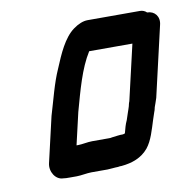

<svg xmlns="http://www.w3.org/2000/svg" viewBox="-58 -491 560 560"><g transform="rotate(-10 221.5 -211.5)"><path d="M146 -79H141L163 -174C180 -235 196 -297 225 -343H353L315 -179C312 -172 312 -168 311 -165C309 -160 308 -154 305 -147L298 -126C292 -113 290 -104 286 -89C284 -88 281 -87 279 -87C275 -87 269 -87 263 -86L247 -84C244 -83 241 -83 238 -83H188C174 -83 158 -79 146 -79ZM86 9C90 10 98 10 106 10H126C139 10 157 6 170 6H218C226 6 239 4 249 4C253 3 257 3 260 3C292 0 320 -10 340 -34C357 -55 365 -86 374 -114L381 -135C384 -142 384 -146 385 -149C388 -156 390 -164 394 -175L442 -383C448 -407 433 -425 411 -425C406 -430 399 -433 391 -433H236C223 -433 208 -427 193 -416C163 -394 144 -350 127 -309C109 -269 98 -222 84 -176L53 -42C47 -17 64 9 86 9Z"/></g></svg>

Font: Electronic
Style: CircIt
Weight: 900
Version: Version 1.011